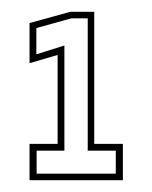

<svg xmlns="http://www.w3.org/2000/svg" viewBox="-20 -720 258 325"><path d="M30 -415V-476.5H77.5V-627L30 -613V-681L99 -700H139.5V-476.5H188V-415ZM42 -426H176V-465H128.5V-689H101L41.5 -672.5V-628L89 -643V-465H42Z"/></svg>

Font: Tourney Condensed ExtraLight
Style: Regular
Weight: 200
Width: 3
Designer: Tyler Finck
Foundry: Etcetera Type Co
Version: Version 1.010; ttfautohint (v1.8.3)